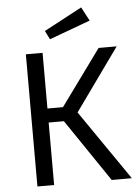

<svg xmlns="http://www.w3.org/2000/svg" viewBox="-61 -976 737 1022"><g transform="rotate(-5 307.5 -464.5)"><path d="M267.7 -333.8H186.2V0H96.9V-706.2H186.2V-408.7H269.2L485.6 -706.2H582.1L344.1 -373.8L601.5 0H493.8ZM411.8 -929.2 450.8 -855.4 231.8 -774.9 208.7 -821Z"/></g></svg>

Font: FiraCode Nerd Font
Style: Regular
Weight: 400
Designer: Carrois Corporate, Edenspiekermann AG, Nikita Prokopov
Foundry: Carrois Corporate, Edenspiekermann AG, Nikita Prokopov
Version: Version 6.002;Nerd Fonts 2.1.0